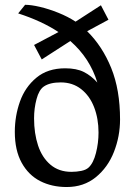

<svg xmlns="http://www.w3.org/2000/svg" viewBox="-20 -752 562 784"><path d="M470.2 -264.2Q470.2 -195.3 445.3 -131.8Q420.4 -68.4 371.1 -28.3Q321.8 11.7 252.4 11.7Q191.4 11.7 143.8 -12.7Q96.2 -37.1 68.4 -87.6Q40.5 -138.2 40.5 -213.4Q40.5 -278.3 61.5 -337.4Q82.5 -396.5 128.7 -434.8Q174.8 -473.1 246.1 -473.1Q292.5 -473.1 322.5 -458Q352.5 -442.9 377.4 -415Q347.2 -514.6 267.1 -584.5L150.4 -509.3L119.1 -568.4L218.8 -621.1Q150.9 -666 54.2 -697.3L82.5 -732.4Q106.9 -732.4 143.3 -723.9Q179.7 -715.3 218.5 -699.7Q257.3 -684.1 288.6 -663.6L392.1 -730.5L422.9 -671.4L335.9 -624.5Q397.9 -563.5 434.1 -474.4Q470.2 -385.3 470.2 -264.2ZM382.3 -210.9Q382.3 -267.6 364.3 -314.2Q346.2 -360.8 311.3 -388.2Q276.4 -415.5 228 -415.5Q183.6 -415.5 159.2 -398.9Q139.2 -385.3 129.2 -347.4Q119.1 -309.6 119.1 -269Q119.1 -207 135.5 -157.7Q151.9 -108.4 186.3 -79.3Q220.7 -50.3 271.5 -50.3Q292.5 -50.3 311.8 -54.2Q331.1 -58.1 341.8 -67.9Q361.3 -85.9 371.8 -127Q382.3 -168 382.3 -210.9Z"/></svg>

Font: Vesper Libre
Style: Regular
Weight: 400
Designer: Robert Keller & Kimya Gandhi
Foundry: Mota Italic
Version: Version 1.058